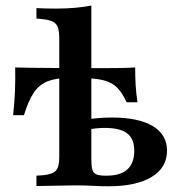

<svg xmlns="http://www.w3.org/2000/svg" viewBox="-20 -651 622 671"><path d="M227.4 -379Q177.4 -379 146.8 -366.9Q116.1 -354.8 97.6 -326.6Q79 -298.4 63.7 -248.4H25.8Q30.6 -291.1 32.3 -332.7Q33.9 -374.2 33.1 -415.3Q58.9 -414.5 85.1 -414.1Q111.3 -413.7 137.1 -413.7L227.4 -412.9H258.1H349.2Q375 -412.9 401.2 -413.3Q427.4 -413.7 452.4 -415.3Q452.4 -384.7 454 -354.8Q455.6 -325 460.5 -293.5H422.6Q408.1 -325 390.7 -343.5Q373.4 -362.1 342.7 -370.2Q312.1 -378.2 258.1 -378.2ZM187.1 -208.1V-520.2Q187.1 -554 175.4 -567.3Q163.7 -580.6 130.6 -583.9L107.3 -586.3V-622.6Q125 -621.8 140.7 -621.4Q156.5 -621 175.8 -621Q212.9 -621 243.1 -623.8Q273.4 -626.6 299.2 -631.5V-622.6V-208.1ZM242.7 -3.2Q204.8 -2.4 173.4 -2Q141.9 -1.6 107.3 -0.8V-37.1L131.5 -38.7Q163.7 -41.9 175.4 -54.8Q187.1 -67.7 187.1 -100.8V-208.1H299.2V-93.5Q299.2 -70.2 302.8 -58.1Q306.5 -46 316.9 -41.5Q327.4 -37.1 346.8 -37.1H353.2Q400.8 -37.1 425 -58.9Q449.2 -80.6 449.2 -124.2Q449.2 -166.1 424.2 -185.1Q399.2 -204 345.2 -204Q329.8 -204 312.1 -202Q294.4 -200 271.8 -196.8V-231.5Q298.4 -236.3 323 -238.3Q347.6 -240.3 370.2 -240.3Q463.7 -240.3 513.7 -210.5Q563.7 -180.6 563.7 -124.2Q563.7 -65.3 510.1 -32.7Q456.5 0 358.9 0Q331.5 0 303.6 -1.6Q275.8 -3.2 242.7 -3.2Z"/></svg>

Font: Playfair 9pt
Style: Bold
Weight: 700
Designer: Claus Eggers Sørensen
Foundry: Claus Eggers Sørensen
Version: Version 2.203